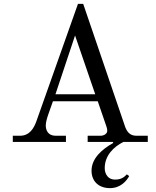

<svg xmlns="http://www.w3.org/2000/svg" viewBox="-20 -732 804 990"><path d="M46 0H320V-32H267C226 -32 216 -63 216 -85C216 -102 223 -125 230 -145L253 -210H484L529 -79C532 -72 533 -63 533 -57C533 -44 518 -32 498 -32H432V0H562L564 5C507 37 452 84 452 148C452 202 488 238 547 238C601 238 632 202 646 176L634 167C618 184 603 194 572 194C538 194 520 166 520 135C520 70 566 25 616 0H742V-32H686C659 -32 640 -41 626 -76L409 -712H382L167 -105C155 -73 134 -32 83 -32H46ZM266 -246 367 -549 471 -246Z"/></svg>

Font: Old Standard
Style: Regular
Weight: 400
Designer: Alexey Kryukov <alexios@thessalonica.org.ru>
Version: Version 2.0